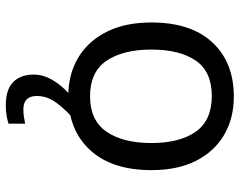

<svg xmlns="http://www.w3.org/2000/svg" viewBox="-100 -486 806 645"><g transform="rotate(90 302.5 -163.0)"><path d="M551 -269Q551 -136 483.5 -63Q416 10 301 10Q230 10 174.5 -22.5Q119 -55 87 -117.5Q55 -180 55 -269Q55 -402 122 -474Q189 -546 304 -546Q377 -546 432.5 -513.5Q488 -481 519.5 -419.5Q551 -358 551 -269ZM146 -269Q146 -174 183.5 -118.5Q221 -63 303 -63Q384 -63 422 -118.5Q460 -174 460 -269Q460 -364 422 -418Q384 -472 302 -472Q220 -472 183 -418Q146 -364 146 -269ZM302 116Q302 161 347 161Q364 161 375.5 158.5Q387 156 395 155V211Q381 215 367 217.5Q353 220 333 220Q280 220 255 195Q230 170 230 126Q230 97 244.5 70Q259 43 280.5 21Q302 -1 322 -15L370 0Q336 32 319 58.5Q302 85 302 116Z"/></g></svg>

Font: Noto IKEA Arabic
Style: Regular
Weight: 400
Designer: Monotype Design Team
Foundry: Monotype Imaging Inc.
Version: Version 1.200